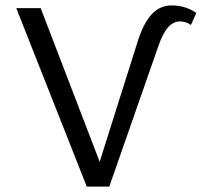

<svg xmlns="http://www.w3.org/2000/svg" viewBox="-20 -688 744 708"><path d="M300 0 40 -658H130L375 -20H325L488 -536Q510 -605 540.5 -636.5Q571 -668 612 -668Q640 -668 663 -660.5Q686 -653 704 -640L684 -596Q674 -603 664 -606Q654 -609 644 -609Q619 -609 599.5 -587Q580 -565 564 -518L383 0Z"/></svg>

Font: Ysabeau Office Medium
Style: Regular
Weight: 500
Designer: Christian Thalmann (Catharsis Fonts)
Version: Version 2.001;gftools[0.9.30]; featfreeze: tnum,lnum,ss02